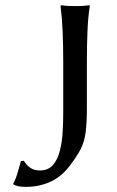

<svg xmlns="http://www.w3.org/2000/svg" viewBox="-20 -707 448 737"><path d="M222.7 -273.4V-471.7Q222.7 -531.2 220.5 -584.7Q218.3 -638.2 212.4 -683.6L214.4 -687Q214.4 -687 228 -685.3Q241.7 -683.6 268.1 -683.6Q295.4 -683.6 309.6 -685.3Q323.7 -687 323.7 -687L324.7 -683.6Q317.9 -641.1 315.7 -586.2Q313.5 -531.2 313.5 -471.7V-296.4Q313.5 -236.3 308.8 -199.7Q304.2 -163.1 289.8 -135Q275.4 -106.9 247.1 -69.8Q214.4 -27.3 171.9 -8.5Q129.4 10.3 79.6 10.3Q46.4 10.3 31.7 1L30.8 -2Q39.6 -17.1 47.1 -42.5Q54.7 -67.9 60.5 -88.9L71.8 -89.8Q80.6 -74.2 95.5 -63.5Q110.4 -52.7 133.3 -52.7Q165 -52.7 183.1 -73.5Q201.2 -94.2 209.7 -128.2Q218.3 -162.1 220.5 -200.4Q222.7 -238.8 222.7 -273.4Z"/></svg>

Font: Kurinto Seri
Style: Regular
Weight: 400
Designer: Kurinto was developed by Clint Goss from a range of fonts that are compatible with the SIL Open Font License Version 1.1
Foundry: Clinton F. Goss
Version: Version 2.196; July 25, 2020